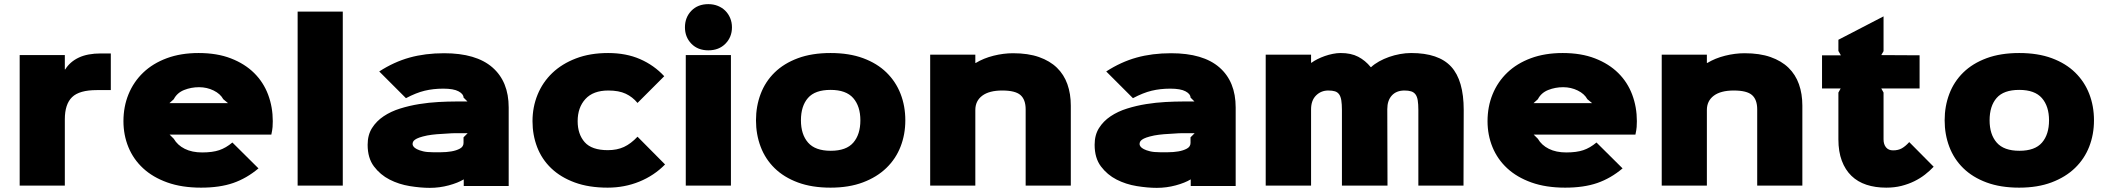

<svg xmlns="http://www.w3.org/2000/svg" viewBox="-20 -896 10175 927"><path d="M515 -461H447Q363 -461 328 -427Q293 -393 293 -320V0H75V-630H293V-561H295Q318 -598 360.5 -618Q403 -638 467 -638H515Z M1297 -311Q1297 -297 1296 -283Q1295 -269 1290 -246H799L819 -226Q837 -195 872 -177.5Q907 -160 956 -160Q1006 -160 1038.5 -171Q1071 -182 1102 -208L1228 -83Q1171 -35 1106 -12.5Q1041 10 951 10Q858 10 788 -15Q718 -40 671 -83.5Q624 -127 600 -185.5Q576 -244 576 -311Q576 -381 600.5 -441Q625 -501 671.5 -545.5Q718 -590 785.5 -615Q853 -640 939 -640Q1028 -640 1095 -614Q1162 -588 1207 -543.5Q1252 -499 1274.5 -439Q1297 -379 1297 -311ZM1081 -398 1058 -417Q1044 -443 1011.5 -459Q979 -475 941 -475Q903 -475 869 -461.5Q835 -448 819 -417L798 -398Z M1635 0H1417V-840H1635Z M2436 -377V2H2219V-30Q2191 -13 2146.5 -1Q2102 11 2055 11Q2011 11 1958.5 2.5Q1906 -6 1861 -29Q1816 -52 1785.5 -92.5Q1755 -133 1755 -197Q1755 -244 1776 -277.5Q1797 -311 1832 -334.5Q1867 -358 1912 -372Q1957 -386 2004 -393.5Q2051 -401 2097 -403.5Q2143 -406 2181 -406H2237L2218 -425Q2218 -442 2194 -455Q2170 -468 2120 -468Q2072 -468 2030.5 -458Q1989 -448 1940 -422L1811 -551Q1882 -597 1957.5 -618Q2033 -639 2124 -639Q2279 -639 2357.5 -570.5Q2436 -502 2436 -377ZM2238 -253H2216Q2196 -253 2179.5 -253Q2163 -253 2137 -251Q2114 -250 2089.5 -248Q2065 -246 2043 -242Q2019 -237 2005 -232Q1991 -227 1983.5 -221.5Q1976 -216 1974 -210.5Q1972 -205 1972 -200Q1972 -195 1976.5 -188.5Q1981 -182 1992.5 -176Q2004 -170 2022.5 -165.5Q2041 -161 2069 -161Q2085 -161 2110 -161Q2135 -161 2159 -165Q2183 -169 2200.5 -178.5Q2218 -188 2218 -206V-233Z M3191 -102Q3138 -48 3066.5 -19Q2995 10 2914 10Q2823 10 2755 -15Q2687 -40 2641.5 -83.5Q2596 -127 2573.5 -185.5Q2551 -244 2551 -311Q2551 -379 2575.5 -439Q2600 -499 2646.5 -543.5Q2693 -588 2761 -614Q2829 -640 2916 -640Q3003 -640 3070.5 -610.5Q3138 -581 3187 -528L3058 -399Q3034 -428 3001 -443.5Q2968 -459 2917 -459Q2844 -459 2806.5 -418Q2769 -377 2769 -311Q2769 -248 2803 -209.5Q2837 -171 2915 -171Q2959 -171 2992.5 -186.5Q3026 -202 3058 -236Z M3514 -764Q3514 -717 3482.5 -685Q3451 -653 3400 -653Q3349 -653 3318 -685Q3287 -717 3287 -764Q3287 -812 3318 -844Q3349 -876 3400 -876Q3425 -876 3446 -867.5Q3467 -859 3482 -844Q3497 -829 3505.5 -808.5Q3514 -788 3514 -764ZM3509 0H3291V-630H3509Z M4351 -315Q4351 -247 4328 -188Q4305 -129 4259.5 -85Q4214 -41 4146.5 -15.5Q4079 10 3990 10Q3900 10 3832.5 -15Q3765 -40 3720 -84Q3675 -128 3652.5 -187.5Q3630 -247 3630 -315Q3630 -383 3652.5 -442.5Q3675 -502 3720 -546Q3765 -590 3832.5 -615Q3900 -640 3990 -640Q4080 -640 4147.5 -615Q4215 -590 4260 -546Q4305 -502 4328 -443Q4351 -384 4351 -315ZM4134 -315Q4134 -383 4099.5 -422.5Q4065 -462 3990 -462Q3915 -462 3881 -423Q3847 -384 3847 -315Q3847 -247 3881.5 -207.5Q3916 -168 3991 -168Q4066 -168 4100 -207.5Q4134 -247 4134 -315Z M5150 -386V0H4932V-368Q4932 -415 4907 -437Q4882 -459 4819 -459Q4756 -459 4722.5 -434Q4689 -409 4689 -365V0H4471V-632H4689V-592H4691Q4729 -615 4777 -627Q4825 -639 4871 -639Q4944 -639 4996.5 -620.5Q5049 -602 5083 -569Q5117 -536 5133.5 -489.5Q5150 -443 5150 -386Z M5946 -377V2H5729V-30Q5701 -13 5656.5 -1Q5612 11 5565 11Q5521 11 5468.5 2.5Q5416 -6 5371 -29Q5326 -52 5295.5 -92.5Q5265 -133 5265 -197Q5265 -244 5286 -277.5Q5307 -311 5342 -334.5Q5377 -358 5422 -372Q5467 -386 5514 -393.5Q5561 -401 5607 -403.5Q5653 -406 5691 -406H5747L5728 -425Q5728 -442 5704 -455Q5680 -468 5630 -468Q5582 -468 5540.5 -458Q5499 -448 5450 -422L5321 -551Q5392 -597 5467.5 -618Q5543 -639 5634 -639Q5789 -639 5867.5 -570.5Q5946 -502 5946 -377ZM5748 -253H5726Q5706 -253 5689.5 -253Q5673 -253 5647 -251Q5624 -250 5599.5 -248Q5575 -246 5553 -242Q5529 -237 5515 -232Q5501 -227 5493.5 -221.5Q5486 -216 5484 -210.5Q5482 -205 5482 -200Q5482 -195 5486.5 -188.5Q5491 -182 5502.5 -176Q5514 -170 5532.5 -165.5Q5551 -161 5579 -161Q5595 -161 5620 -161Q5645 -161 5669 -165Q5693 -169 5710.5 -178.5Q5728 -188 5728 -206V-233Z M7047 -365 7046 0H6828V-365Q6828 -393 6825 -411.5Q6822 -430 6814 -440.5Q6806 -451 6793 -455Q6780 -459 6761 -459Q6722 -459 6700 -435Q6678 -411 6678 -369L6679 0H6459V-365Q6459 -393 6456 -411.5Q6453 -430 6445.5 -440.5Q6438 -451 6425.5 -455Q6413 -459 6393 -459Q6358 -459 6334 -435Q6310 -411 6310 -368V0H6091V-632H6310V-593H6312Q6324 -602 6341 -610.5Q6358 -619 6376.5 -625.5Q6395 -632 6415 -636Q6435 -640 6453 -640Q6503 -640 6537.5 -622Q6572 -604 6598 -572H6600Q6616 -587 6638.5 -599.5Q6661 -612 6686.5 -621Q6712 -630 6739.5 -635Q6767 -640 6793 -640Q6926 -640 6986.5 -574Q7047 -508 7047 -365Z M7883 -311Q7883 -297 7882 -283Q7881 -269 7876 -246H7385L7405 -226Q7423 -195 7458 -177.5Q7493 -160 7542 -160Q7592 -160 7624.5 -171Q7657 -182 7688 -208L7814 -83Q7757 -35 7692 -12.5Q7627 10 7537 10Q7444 10 7374 -15Q7304 -40 7257 -83.5Q7210 -127 7186 -185.5Q7162 -244 7162 -311Q7162 -381 7186.5 -441Q7211 -501 7257.5 -545.5Q7304 -590 7371.5 -615Q7439 -640 7525 -640Q7614 -640 7681 -614Q7748 -588 7793 -543.5Q7838 -499 7860.5 -439Q7883 -379 7883 -311ZM7667 -398 7644 -417Q7630 -443 7597.5 -459Q7565 -475 7527 -475Q7489 -475 7455 -461.5Q7421 -448 7405 -417L7384 -398Z M8682 -386V0H8464V-368Q8464 -415 8439 -437Q8414 -459 8351 -459Q8288 -459 8254.5 -434Q8221 -409 8221 -365V0H8003V-632H8221V-592H8223Q8261 -615 8309 -627Q8357 -639 8403 -639Q8476 -639 8528.5 -620.5Q8581 -602 8615 -569Q8649 -536 8665.5 -489.5Q8682 -443 8682 -386Z M9316 -91Q9297 -71 9274 -53Q9251 -35 9222.5 -21Q9194 -7 9160.5 1.5Q9127 10 9087 10Q9034 10 8991.5 -4Q8949 -18 8919 -47Q8889 -76 8872.5 -120Q8856 -164 8856 -223V-449L8867 -469H8777V-629H8868L8856 -650V-704L9074 -817V-649L9063 -630L9248 -629V-469H9063L9074 -449V-223Q9074 -199 9086 -184.5Q9098 -170 9120 -170Q9145 -170 9162.5 -180Q9180 -190 9198 -210Z M10090 -315Q10090 -247 10067 -188Q10044 -129 9998.5 -85Q9953 -41 9885.5 -15.5Q9818 10 9729 10Q9639 10 9571.5 -15Q9504 -40 9459 -84Q9414 -128 9391.5 -187.5Q9369 -247 9369 -315Q9369 -383 9391.5 -442.5Q9414 -502 9459 -546Q9504 -590 9571.5 -615Q9639 -640 9729 -640Q9819 -640 9886.5 -615Q9954 -590 9999 -546Q10044 -502 10067 -443Q10090 -384 10090 -315ZM9873 -315Q9873 -383 9838.5 -422.5Q9804 -462 9729 -462Q9654 -462 9620 -423Q9586 -384 9586 -315Q9586 -247 9620.5 -207.5Q9655 -168 9730 -168Q9805 -168 9839 -207.5Q9873 -247 9873 -315Z"/></svg>

Font: TypoPRO Sinkin Sans
Style: 900 X Black
Weight: 950
Designer: Keith Bates
Foundry: K-Type
Version: Sinkin Sans (version 1.0)  by Keith Bates   •   © 2014   www